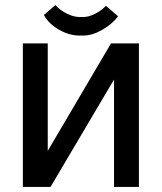

<svg xmlns="http://www.w3.org/2000/svg" viewBox="-20 -736 637 756"><path d="M293 -596Q252 -596 211.5 -619.5Q171 -643 153 -677L198 -716Q216 -696 243 -682.5Q270 -669 294 -669H308Q329 -669 354 -681.5Q379 -694 397 -713L445 -672Q422 -641 382.5 -618.5Q343 -596 308 -596ZM527 -565V0H429V-423L179 0H70V-565H168V-142L417 -565Z"/></svg>

Font: MB Grotesk
Style: Regular
Weight: 400
Designer: Nawras Khrais
Foundry: Nawras Khrais
Version: Version 1.000;PS 001.000;hotconv 1.0.88;makeotf.lib2.5.64775